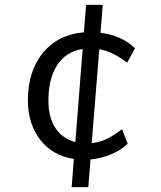

<svg xmlns="http://www.w3.org/2000/svg" viewBox="-20 -646 660 785"><path d="M502 -58Q475 -32 434 -15Q394 2 350 6L341 119H273L282 4Q194 -10 145 -74Q94 -139 94 -236Q94 -355 156 -431Q218 -505 323 -514L332 -626H400L391 -512Q475 -502 532 -449L500 -390Q442 -434 386 -445L355 -61Q387 -64 417 -78Q431 -85 446.5 -95Q462 -105 479 -118ZM178 -234Q178 -166 207 -122Q236 -79 288 -65L318 -446Q250 -435 214 -380Q178 -325 178 -234Z"/></svg>

Font: PRinguin Sans
Style: Italic
Weight: 400
Designer: Vernon Adams
Foundry: Vernon Adams
Version: ""